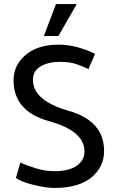

<svg xmlns="http://www.w3.org/2000/svg" viewBox="-20 -917 582 950"><path d="M257 -897H360L269 -739H197ZM81 -113Q109 -99 156 -84.5Q203 -70 249 -70Q322 -70 360 -97Q398 -124 398 -168Q398 -269 222.5 -317.5Q47 -366 47 -520Q47 -594 106.5 -645Q166 -696 270 -696Q321 -696 368.5 -682Q416 -668 450 -651Q443 -632 434 -613Q425 -594 418 -575Q392 -588 358.5 -599.5Q325 -611 277 -611Q220 -611 181.5 -589Q143 -567 143 -522Q143 -419 319 -369Q495 -319 495 -170Q495 -90 431.5 -38.5Q368 13 250 13Q207 13 143 -3Q79 -19 59 -37Q64 -56 69.5 -75Q75 -94 81 -113Z"/></svg>

Font: Palanquin Medium
Style: Regular
Weight: 500
Designer: Pria Ravichandran
Version: Version 1.0.4